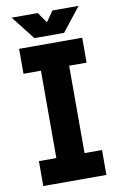

<svg xmlns="http://www.w3.org/2000/svg" viewBox="-97 -943 622 996"><g transform="rotate(-10 214.0 -444.5)"><path d="M47.9 -722.7V-591.4H139.8V-131.2H47.9V0H380.3V-131.2H288.3V-591.4H380.3V-722.7ZM175.3 -888.7H37.7L136 -763.7H262.8ZM252.8 -888.7 165.3 -763.7H292.1L390.4 -888.7Z"/></g></svg>

Font: Giphurs SC
Style: Regular
Weight: 400
Version: Version 0.920